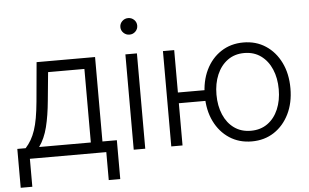

<svg xmlns="http://www.w3.org/2000/svg" viewBox="-57 -817 1708 1062"><g transform="rotate(-5 797.0 -286.5)"><path d="M16.1 155.3V-60.5H62.5Q80.1 -80.1 93.3 -102.8Q106.4 -125.5 116.2 -154.5Q126 -183.6 132.8 -222.2Q139.6 -260.7 144.5 -312.5L164.1 -529.3H488.8V-60.5H568.8V155.3H504.9V0H80.6V155.3ZM137.2 -60.5H424.3V-468.8H222.7L207.5 -312.5Q199.7 -228.5 184.1 -166.3Q168.5 -104 137.2 -60.5Z M657.2 0V-529.3H721.2V0ZM689.5 -636.2Q670.4 -636.2 656.5 -649.7Q642.6 -663.1 642.6 -682.1Q642.6 -701.2 656.5 -714.6Q670.4 -728 689.5 -728Q709 -728 722.7 -714.6Q736.3 -701.2 736.3 -682.1Q736.3 -663.1 722.7 -649.7Q709 -636.2 689.5 -636.2Z M865.7 0V-529.3H928.2V0ZM912.6 -234.4V-293.9H1106.9V-234.4ZM1312.5 11.2Q1242.2 11.2 1188.5 -23.9Q1134.8 -59.1 1104.7 -120.8Q1074.7 -182.6 1074.7 -263.2Q1074.7 -343.8 1104.7 -405.8Q1134.8 -467.8 1188.5 -502.9Q1242.2 -538.1 1312.5 -538.1Q1382.8 -538.1 1436.3 -502.9Q1489.7 -467.8 1520 -405.8Q1550.3 -343.8 1550.3 -263.2Q1550.3 -182.6 1520 -120.8Q1489.7 -59.1 1436.3 -23.9Q1382.8 11.2 1312.5 11.2ZM1312.5 -47.9Q1366.2 -47.9 1405 -75.7Q1443.8 -103.5 1464.6 -152.3Q1485.4 -201.2 1485.4 -263.2Q1485.4 -325.2 1464.6 -374Q1443.8 -422.9 1405 -451.2Q1366.2 -479.5 1312.5 -479.5Q1258.8 -479.5 1220 -451.2Q1181.2 -422.9 1160.4 -374Q1139.6 -325.2 1139.6 -263.2Q1139.6 -201.2 1160.4 -152.3Q1181.2 -103.5 1220 -75.7Q1258.8 -47.9 1312.5 -47.9Z"/></g></svg>

Font: Inter 24pt Light
Style: Regular
Weight: 300
Designer: Rasmus Andersson
Foundry: rsms
Version: Version 4.001;git-66647c0bb